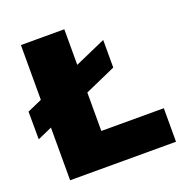

<svg xmlns="http://www.w3.org/2000/svg" viewBox="-115 -694 758 794"><g transform="rotate(-20 264.0 -297.5)"><path d="M61 0V-595H252V-147.5H527V0ZM-3 -203.5 -3.5 -325.5 388 -498.5V-377Z"/></g></svg>

Font: Encode Sans SC Condensed Thin ExtraBold
Style: Regular
Weight: 800
Version: Version 3.002